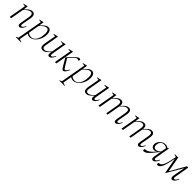

<svg xmlns="http://www.w3.org/2000/svg" viewBox="526 -2313 4397 4397"><g transform="rotate(45 2724.0 -115.0)"><path d="M46 0 120 -417 57 -426V-436L159 -460H167L152 -349H155Q208 -408 246 -434Q284 -460 325 -460Q375 -460 397.5 -423.5Q420 -387 407 -312L372 -119Q363 -71 366.5 -53.5Q370 -36 386 -36Q427 -36 463 -118L477 -113Q451 -48 421 -19Q391 10 360 10Q336 10 325 -12Q314 -34 324 -95L363 -321Q370 -366 358 -395Q346 -424 305 -424Q265 -424 225 -394Q185 -364 148 -323L91 0Z M472 230V220L525 198L634 -417L571 -426V-436L673 -460H681L665 -343H669Q722 -403 761 -431.5Q800 -460 844 -460Q887 -460 913 -423Q939 -386 939 -315Q939 -252 918.5 -193.5Q898 -135 863.5 -89.5Q829 -44 785.5 -17Q742 10 697 10Q675 10 651.5 2.5Q628 -5 608 -18L570 198L643 220V230ZM824 -424Q782 -424 741 -392Q700 -360 661 -316L615 -57Q641 -31 667.5 -23.5Q694 -16 719 -16Q766 -16 806 -50Q846 -84 870 -150Q894 -216 894 -311Q894 -366 876 -395Q858 -424 824 -424Z M1122 10Q1039 10 1039 -85Q1039 -108 1045 -138L1095 -417L1032 -426V-436L1139 -460H1147L1089 -129Q1084 -106 1084 -89Q1084 -60 1097 -43Q1110 -26 1142 -26Q1182 -26 1219 -55Q1256 -84 1292 -125L1345 -417L1274 -426V-436L1389 -460H1397L1337 -119Q1329 -72 1332 -54Q1335 -36 1351 -36Q1392 -36 1428 -118L1442 -113Q1416 -48 1386 -19Q1356 10 1325 10Q1301 10 1289 -13Q1277 -36 1287 -95L1288 -98H1284Q1233 -40 1198 -15Q1163 10 1122 10Z M1780 10Q1768 10 1758 3Q1748 -4 1735 -23Q1722 -42 1700 -79L1604 -242V-247Q1680 -326 1724.5 -372.5Q1769 -419 1795.5 -439.5Q1822 -460 1844 -460Q1855 -460 1862 -458Q1869 -456 1875 -452Q1888 -444 1879 -426L1865 -400H1863L1854 -405Q1846 -410 1836.5 -413.5Q1827 -417 1818 -417Q1789 -417 1742 -367L1643 -261L1736 -109Q1762 -66 1772.5 -51Q1783 -36 1798 -36Q1812 -36 1832.5 -55.5Q1853 -75 1871 -118L1885 -113Q1862 -57 1835 -23.5Q1808 10 1780 10ZM1510 0 1584 -417 1521 -426V-436L1629 -460H1637L1555 0Z M1881 230V220L1934 198L2043 -417L1980 -426V-436L2082 -460H2090L2074 -343H2078Q2131 -403 2170 -431.5Q2209 -460 2253 -460Q2296 -460 2322 -423Q2348 -386 2348 -315Q2348 -252 2327.5 -193.5Q2307 -135 2272.5 -89.5Q2238 -44 2194.5 -17Q2151 10 2106 10Q2084 10 2060.5 2.5Q2037 -5 2017 -18L1979 198L2052 220V230ZM2233 -424Q2191 -424 2150 -392Q2109 -360 2070 -316L2024 -57Q2050 -31 2076.5 -23.5Q2103 -16 2128 -16Q2175 -16 2215 -50Q2255 -84 2279 -150Q2303 -216 2303 -311Q2303 -366 2285 -395Q2267 -424 2233 -424Z M2531 10Q2448 10 2448 -85Q2448 -108 2454 -138L2504 -417L2441 -426V-436L2548 -460H2556L2498 -129Q2493 -106 2493 -89Q2493 -60 2506 -43Q2519 -26 2551 -26Q2591 -26 2628 -55Q2665 -84 2701 -125L2754 -417L2683 -426V-436L2798 -460H2806L2746 -119Q2738 -72 2741 -54Q2744 -36 2760 -36Q2801 -36 2837 -118L2851 -113Q2825 -48 2795 -19Q2765 10 2734 10Q2710 10 2698 -13Q2686 -36 2696 -95L2697 -98H2693Q2642 -40 2607 -15Q2572 10 2531 10Z M2919 0 2993 -417 2930 -426V-436L3032 -460H3040L3025 -349H3028Q3081 -408 3116.5 -434Q3152 -460 3193 -460Q3283 -460 3275 -348H3278Q3331 -407 3367 -433.5Q3403 -460 3444 -460Q3548 -460 3521 -312L3486 -119Q3477 -71 3480.5 -53.5Q3484 -36 3500 -36Q3541 -36 3577 -118L3591 -113Q3565 -48 3535 -19Q3505 10 3474 10Q3450 10 3438.5 -12Q3427 -34 3438 -95L3477 -321Q3485 -366 3475 -395Q3465 -424 3424 -424Q3383 -424 3346 -394Q3309 -364 3272 -323Q3271 -318 3270 -312L3214 0H3171L3226 -321Q3233 -366 3223.5 -395Q3214 -424 3173 -424Q3133 -424 3095.5 -394Q3058 -364 3021 -323L2964 0Z M3666 0 3740 -417 3677 -426V-436L3779 -460H3787L3772 -349H3775Q3828 -408 3863.5 -434Q3899 -460 3940 -460Q4030 -460 4022 -348H4025Q4078 -407 4114 -433.5Q4150 -460 4191 -460Q4295 -460 4268 -312L4233 -119Q4224 -71 4227.5 -53.5Q4231 -36 4247 -36Q4288 -36 4324 -118L4338 -113Q4312 -48 4282 -19Q4252 10 4221 10Q4197 10 4185.5 -12Q4174 -34 4185 -95L4224 -321Q4232 -366 4222 -395Q4212 -424 4171 -424Q4130 -424 4093 -394Q4056 -364 4019 -323Q4018 -318 4017 -312L3961 0H3918L3973 -321Q3980 -366 3970.5 -395Q3961 -424 3920 -424Q3880 -424 3842.5 -394Q3805 -364 3768 -323L3711 0Z M4541 -177Q4493 -177 4469.5 -207Q4446 -237 4446 -278Q4446 -308 4460 -340Q4474 -372 4500 -399Q4526 -426 4561.5 -443Q4597 -460 4640 -460Q4662 -460 4686.5 -450.5Q4711 -441 4729 -428L4750 -450H4757L4699 -119Q4691 -71 4694 -53.5Q4697 -36 4713 -36Q4754 -36 4790 -118L4804 -113Q4778 -48 4748 -19Q4718 10 4687 10Q4662 10 4650.5 -12Q4639 -34 4650 -95L4677 -252H4676Q4601 -160 4552 -102Q4503 -44 4465.5 -17Q4428 10 4390 10Q4376 10 4371 4Q4366 -2 4368 -19L4371 -41L4378 -47H4387Q4421 -47 4453 -61.5Q4485 -76 4526 -112Q4567 -148 4629 -214Q4608 -196 4587 -186.5Q4566 -177 4541 -177ZM4491 -291Q4491 -258 4508 -235Q4525 -212 4561 -212Q4593 -212 4625 -230Q4657 -248 4682 -276L4704 -403Q4688 -415 4668.5 -424.5Q4649 -434 4618 -434Q4553 -434 4522 -393Q4491 -352 4491 -291Z M5014 -354Q4980 -169 4941.5 -79.5Q4903 10 4839 10Q4825 10 4819.5 4Q4814 -2 4817 -19L4820 -41L4827 -47H4836Q4873 -47 4898.5 -76Q4924 -105 4942.5 -154.5Q4961 -204 4975 -266.5Q4989 -329 5002 -395L5007 -420L4944 -437L4947 -450H5053L5120 -78H5124L5335 -450H5379L5321 -119Q5313 -72 5316 -54Q5319 -36 5335 -36Q5376 -36 5412 -118L5426 -113Q5400 -48 5370 -19Q5340 10 5309 10Q5285 10 5272.5 -13Q5260 -36 5271 -95L5322 -375L5099 5H5089L5018 -377Z"/></g></svg>

Font: Spectral ExtraLight
Style: Italic
Weight: 275
Italic angle: -10°
Designer: Jean-Baptiste Levee
Foundry: Production Type
Version: Version 2.001